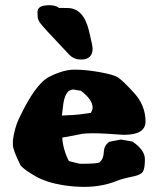

<svg xmlns="http://www.w3.org/2000/svg" viewBox="-20 -707 606 735"><path d="M334.5 -521Q334.5 -479 289.6 -479Q264.2 -479 246.1 -496.6Q141.1 -606.9 132.8 -620.1Q124.5 -633.3 124.3 -641.4Q124 -649.4 123.5 -660.6V-661.6Q123.5 -687 168.5 -687H170.9Q195.8 -686 205.6 -676.8Q214.8 -676.3 238.3 -676.3Q299.8 -676.3 320.8 -588.4Q334.5 -531.7 334.5 -521ZM216.8 -264.6Q239.3 -266.1 243.2 -266.1Q247.1 -266.1 250.5 -266.4Q253.9 -266.6 258.8 -266.6Q288.1 -268.6 327.6 -274.9Q334.5 -286.1 334.5 -294.9Q334.5 -303.7 331.5 -311.3Q328.6 -318.8 323.2 -326.7Q312 -342.8 289.1 -359.9Q279.3 -360.8 267.6 -363.3Q264.2 -364.3 260.7 -364.3Q252.4 -364.3 244.1 -359.4H243.7Q227.1 -343.8 222.7 -311.3Q218.3 -278.8 216.8 -264.6ZM537.1 -241.7Q537.1 -190.9 454.6 -190.9Q453.6 -190.9 452.1 -190.9Q377 -196.8 335.4 -196.8Q309.1 -196.8 295.9 -194.8Q263.2 -188.5 251.5 -186.3Q239.7 -184.1 231.4 -182.6Q223.1 -181.2 218.3 -180.2Q221.2 -134.3 243.7 -90.3L285.2 -80.1H294.4Q354.5 -80.1 361.3 -85.9Q376.5 -98.6 377.4 -125Q378.4 -151.4 399.4 -164.6L443.4 -172.9L487.3 -165L488.3 -164.1Q534.7 -132.3 534.7 -97.7V-96.7Q534.7 -63 527.3 -50.3Q520 -38.1 492.7 -32.2Q446.8 -22.9 424.8 -13.7Q369.6 8.3 303.2 8.3Q301.8 8.3 300.3 8.3Q263.2 8.3 222.2 2Q158.2 -8.3 116.5 -32Q74.7 -55.7 59.1 -73.2Q29.3 -133.3 29.3 -151.9V-168.9Q35.2 -215.8 52.2 -252Q114.7 -385.7 168.7 -413.1Q222.7 -440.4 264.9 -440.4Q307.1 -440.4 359.9 -431.2Q412.6 -421.9 430.2 -411.4Q447.8 -400.9 492.4 -352.3Q537.1 -303.7 537.1 -241.7Z"/></svg>

Font: Drukaatie burti
Style: Heavy
Weight: 800
Version: Version 0.14